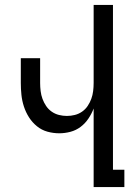

<svg xmlns="http://www.w3.org/2000/svg" viewBox="-20 -755 540 775"><path d="M358 0V-317Q350 -296 337 -276.5Q324 -257 305.5 -243Q287 -229 264.5 -223Q242 -217 219 -217Q195 -217 171.5 -223.5Q148 -230 129 -245.5Q110 -261 97 -281.5Q84 -302 76.5 -325Q69 -348 66.5 -372Q64 -396 64 -420V-520H142V-420Q142 -404 144 -387.5Q146 -371 151.5 -356Q157 -341 166 -327.5Q175 -314 188.5 -304.5Q202 -295 218 -291Q234 -287 250 -287Q266 -287 282 -291Q298 -295 311.5 -304.5Q325 -314 334 -327.5Q343 -341 348.5 -356Q354 -371 356 -387.5Q358 -404 358 -420V-735H436V-70H482V0Z"/></svg>

Font: Moesevka
Style: Regular
Weight: 400
Monospace: yes
Designer: Belleve Invis
Foundry: Belleve Invis
Version: Version 32.5.0; ttfautohint (v1.8.4)